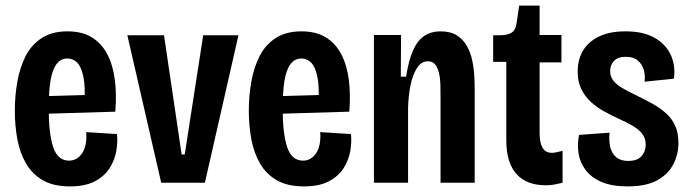

<svg xmlns="http://www.w3.org/2000/svg" viewBox="-20 -653 2468 686"><path d="M230 13Q171 13 133 -9Q95 -31 73 -69Q51 -107 42 -155.5Q33 -204 33 -258Q33 -311 42 -361.5Q51 -412 71.5 -452.5Q92 -493 129 -517Q166 -541 221 -541Q274 -541 309 -519Q344 -497 364 -458Q384 -419 390.5 -366.5Q397 -314 392 -254L125 -246V-309L300 -314L282 -288Q285 -344 278 -378.5Q271 -413 256.5 -428.5Q242 -444 221 -444Q197 -444 182 -424Q167 -404 160.5 -365Q154 -326 154 -266Q154 -176 170 -127.5Q186 -79 227 -79Q241 -79 253 -86Q265 -93 273.5 -105.5Q282 -118 286 -137.5Q290 -157 288 -181L398 -174Q401 -146 395.5 -113.5Q390 -81 371.5 -52Q353 -23 318.5 -5Q284 13 230 13Z M556 0 435 -527H566L629 -101H640L706 -527H832L712 0Z M1066 13Q1007 13 969 -9Q931 -31 909 -69Q887 -107 878 -155.5Q869 -204 869 -258Q869 -311 878 -361.5Q887 -412 907.5 -452.5Q928 -493 965 -517Q1002 -541 1057 -541Q1110 -541 1145 -519Q1180 -497 1200 -458Q1220 -419 1226.5 -366.5Q1233 -314 1228 -254L961 -246V-309L1136 -314L1118 -288Q1121 -344 1114 -378.5Q1107 -413 1092.5 -428.5Q1078 -444 1057 -444Q1033 -444 1018 -424Q1003 -404 996.5 -365Q990 -326 990 -266Q990 -176 1006 -127.5Q1022 -79 1063 -79Q1077 -79 1089 -86Q1101 -93 1109.5 -105.5Q1118 -118 1122 -137.5Q1126 -157 1124 -181L1234 -174Q1237 -146 1231.5 -113.5Q1226 -81 1207.5 -52Q1189 -23 1154.5 -5Q1120 13 1066 13Z M1316 0V-341V-528H1413L1412 -379H1431Q1440 -438 1456 -473.5Q1472 -509 1496.5 -525Q1521 -541 1554 -541Q1590 -541 1612.5 -526.5Q1635 -512 1648 -489Q1661 -466 1667 -438Q1673 -410 1674.5 -383Q1676 -356 1676 -334V0H1554V-309Q1554 -329 1553.5 -351Q1553 -373 1548.5 -392Q1544 -411 1535 -422.5Q1526 -434 1509 -434Q1485 -434 1469.5 -409.5Q1454 -385 1446.5 -347Q1439 -309 1438 -268V0Z M1931 9Q1897 9 1871 -0.5Q1845 -10 1826.5 -30Q1808 -50 1798.5 -80Q1789 -110 1789 -152V-432H1742V-527H1764Q1795 -527 1809 -537Q1823 -547 1826 -572L1835 -633H1908V-528H1986V-430H1908V-177Q1908 -143 1918.5 -125Q1929 -107 1952 -107Q1959 -107 1968.5 -109Q1978 -111 1990 -114V0Q1974 4 1960 6.5Q1946 9 1931 9Z M2222 13Q2166 13 2129 -3Q2092 -19 2072 -46Q2052 -73 2047 -105.5Q2042 -138 2049 -171L2158 -179Q2155 -152 2160 -129Q2165 -106 2181 -92Q2197 -78 2224 -78Q2257 -78 2272 -95Q2287 -112 2287 -136Q2287 -159 2274.5 -175Q2262 -191 2240.5 -203.5Q2219 -216 2190 -229Q2164 -241 2138.5 -255Q2113 -269 2091.5 -288.5Q2070 -308 2057 -334.5Q2044 -361 2044 -397Q2044 -440 2063 -472Q2082 -504 2120 -522.5Q2158 -541 2215 -541Q2277 -541 2317 -519Q2357 -497 2375.5 -459Q2394 -421 2388 -372L2283 -361Q2286 -384 2280 -404Q2274 -424 2258.5 -437Q2243 -450 2216 -450Q2188 -450 2174 -435.5Q2160 -421 2160 -399Q2160 -380 2171 -365.5Q2182 -351 2202.5 -339Q2223 -327 2252 -313Q2283 -298 2311 -282.5Q2339 -267 2360 -248Q2381 -229 2392.5 -203.5Q2404 -178 2404 -142Q2404 -102 2386 -66.5Q2368 -31 2328.5 -9Q2289 13 2222 13Z"/></svg>

Font: Bricolage Grotesque Condensed SemiBold
Style: Regular
Weight: 600
Width: 3
Designer: Mathieu Triay
Foundry: Atelier Triay
Version: Version 1.000;gftools[0.9.30]